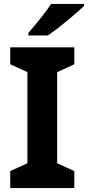

<svg xmlns="http://www.w3.org/2000/svg" viewBox="-20 -954 446 974"><path d="M357 0H32V-86L119 -126V-588L32 -628V-714H357V-628L270 -588V-126L357 -86ZM406 -924Q392 -910 369 -890Q346 -870 319.5 -848Q293 -826 267.5 -806.5Q242 -787 223 -774H124V-787Q140 -806 161.5 -831.5Q183 -857 204 -884.5Q225 -912 239 -934H406Z"/></svg>

Font: Noto Sans Tai Tham
Style: Bold
Weight: 700
Designer: Monotype Design Team 2013. Revised by David WIlliams 2020
Foundry: Monotype Imaging Inc.
Version: Version 2.002; ttfautohint (v1.8.4.7-5d5b)